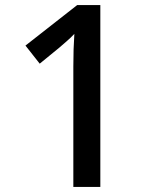

<svg xmlns="http://www.w3.org/2000/svg" viewBox="-20 -734 615 754"><path d="M374 0H268V-473Q268 -510 269 -540.5Q270 -571 272 -601Q257 -585 244 -574Q231 -563 213 -547L136 -484L80 -555L283 -714H374Z"/></svg>

Font: Noto Sans Myanmar UI Medium
Style: Regular
Weight: 500
Designer: Monotype Design Team
Foundry: Monotype Imaging Inc.
Version: Version 2.103; ttfautohint (v1.8.4.7-5d5b)